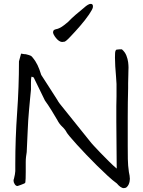

<svg xmlns="http://www.w3.org/2000/svg" viewBox="-20 -959 741 992"><path d="M255 -797Q256 -805 269 -808Q280 -810 287 -814Q300 -820 311 -829Q316 -833 321 -837Q326 -841 331 -845Q341 -855 351 -865Q361 -874 371 -883Q394 -902 413 -918Q437 -940 450 -939Q462 -938 460 -922Q459 -912 440 -884Q420 -855 394 -825Q368 -795 344 -770Q319 -743 311 -743Q308 -743 306 -743Q304 -742 301 -742Q285 -743 269 -763Q254 -782 254 -793ZM640 -206Q640 -171 640.5 -137.5Q641 -104 646 -70Q648 -61 649.5 -52Q651 -43 651 -35Q651 -29 649.5 -21Q648 -13 644.5 -5.5Q641 2 635 7.5Q629 13 620 13Q611 13 601.5 6Q592 -1 584 -11Q563 -26 536.5 -50.5Q510 -75 481.5 -103Q453 -131 426 -159.5Q399 -188 377 -212Q355 -236 341 -253Q327 -270 325 -274Q317 -290 301.5 -304.5Q286 -319 276 -339Q262 -363 246 -389Q230 -415 212 -440L154 -559Q150 -560 147.5 -561.5Q145 -563 143 -563Q141 -557 140.5 -549Q140 -541 140 -533V-496Q138 -471 135 -444.5Q132 -418 130 -390Q125 -336 123 -281.5Q121 -227 118 -173Q116 -161 114.5 -148.5Q113 -136 113 -122V-71Q113 -54 112.5 -38Q112 -22 111 -17Q109 -13 109 -13Q108 -12 102 -9.5Q96 -7 89.5 -4.5Q83 -2 77 0Q71 2 70 2Q62 2 56 -7.5Q50 -17 50 -25Q50 -32 52 -35Q52 -36 54 -44Q56 -51 57 -58Q58 -65 59 -75V-110Q59 -244 68.5 -377Q78 -510 78 -642L89 -682Q99 -680 101 -680Q106 -679 108.5 -679Q111 -679 113 -679Q119 -677 129.5 -674.5Q140 -672 146 -665Q156 -653 162.5 -643Q169 -633 174 -622.5Q179 -612 183.5 -600Q188 -588 193 -572Q213 -542 234 -508.5Q255 -475 276 -443Q280 -435 289 -423L452 -220Q452 -220 465.5 -205Q479 -190 499.5 -169Q520 -148 542.5 -125.5Q565 -103 583 -88V-94Q583 -154 582 -212Q581 -270 581 -331V-411Q582 -435 582 -461Q582 -487 582 -525Q582 -536 579.5 -563.5Q577 -591 575.5 -616.5Q574 -642 574 -661Q574 -667 574.5 -682.5Q575 -698 581 -702Q582 -703 587 -703Q592 -704 596 -704H610Q626 -690 633 -672Q640 -654 642 -638Q644 -622 644 -610Q644 -605 643.5 -594Q643 -583 643 -570Q642 -550 642 -529.5Q642 -509 642 -503Q640 -430 640 -354.5Q640 -279 640 -206Z"/></svg>

Font: ToneOZ-Tsuipita-TC
Style: Tsuipita-TC
Weight: 400
Designer: :Jeffrey Xuan (Chih-Lin Hsuan)  :
Foundry: jeffreyx@gmail.com, cjkFonts.io
Version: Version 0.24071